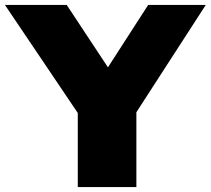

<svg xmlns="http://www.w3.org/2000/svg" viewBox="-50 -760 856 780"><path d="M266 0V-301L-30 -740H221L388.5 -486.5L552 -740H786L504 -304V0Z"/></svg>

Font: Encode Sans Expanded Black
Style: Regular
Weight: 900
Width: 7
Designer: Multiple Designers
Foundry: Impallari Type
Version: Version 3.000; ttfautohint (v1.8.3) -l 8 -r 50 -G 200 -x 14 